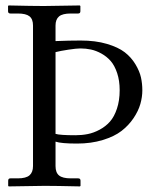

<svg xmlns="http://www.w3.org/2000/svg" viewBox="-20 -666 563 687"><path d="M178.7 -479.5V-187Q194.3 -182.1 250 -182.1Q272.9 -182.1 293.9 -186.3Q314.9 -190.4 336.4 -201.9Q357.9 -213.4 373.3 -230.7Q388.7 -248 398.4 -277.1Q408.2 -306.2 408.2 -343.3Q408.2 -377.4 399.2 -404.5Q390.1 -431.6 376 -447.8Q361.8 -463.9 342.8 -474.4Q323.7 -484.9 305.4 -488.8Q287.1 -492.7 267.6 -492.7Q253.9 -492.7 224.9 -488.3Q195.8 -483.9 178.7 -479.5ZM98.1 -574.7Q98.1 -597.7 85.4 -607.7Q72.8 -617.7 43.5 -617.7H17.1Q8.8 -617.7 8.8 -626V-644.5L10.7 -646.5Q97.7 -644.5 136.7 -644.5L265.6 -646.5L267.6 -644.5V-626Q267.6 -617.7 259.8 -617.7H233.4Q203.6 -617.7 191.2 -607.2Q178.7 -596.7 178.7 -574.7V-519Q227.5 -521 268.6 -521Q321.8 -521 362.3 -509Q402.8 -497.1 426.3 -479Q449.7 -460.9 464.6 -436Q479.5 -411.1 484.4 -388.9Q489.3 -366.7 489.3 -342.8Q489.3 -318.8 482.2 -293.9Q475.1 -269 457.8 -243.2Q440.4 -217.3 414.8 -197.5Q389.2 -177.7 347.7 -165Q306.2 -152.3 255.4 -152.3Q198.7 -152.3 178.7 -159.2V-71.8Q178.7 -48.3 191.4 -38.1Q204.1 -27.8 233.4 -27.8H259.8Q268.1 -27.8 268.1 -19.5V-1L266.1 1Q179.2 -1 140.1 -1L11.2 1L9.3 -1V-19.5Q9.3 -27.8 17.1 -27.8H43.5Q73.2 -27.8 85.7 -38.8Q98.1 -49.8 98.1 -71.8Z"/></svg>

Font: Libertinage
Style: f
Weight: 400
Designer: OSP
Foundry: OSP
Version: Version 1.0; 2008; OFL relea